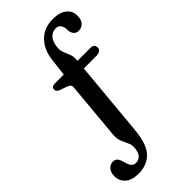

<svg xmlns="http://www.w3.org/2000/svg" viewBox="-360 -794 1098 1098"><g transform="rotate(-45 189.0 -244.5)"><path d="M257 -467.5 256.5 -462H362Q392.5 -462 392.5 -433.5Q392.5 -421 381.8 -413.2Q371 -405.5 354 -405.5H251.5L209.5 48.5Q200 156 158 199Q116 242 49.5 242Q-6 242 -33.5 216.8Q-61 191.5 -61 155Q-61 125 -46.2 106.8Q-31.5 88.5 -7.5 88.5Q17 88.5 26.5 110.5Q32 122 35 133Q38 144 41.5 155Q47 170.5 56.8 179Q66.5 187.5 82.5 187.5Q105 187.5 120 169.8Q135 152 136.5 110.5Q136.5 94 127 75.2Q117.5 56.5 108.8 33.8Q100 11 102 -17.5L134 -367Q135.5 -383.5 127.8 -390Q120 -396.5 101 -403.5L68 -414.5Q46 -422.5 46 -439Q46 -462 74 -462H145.5L158.5 -570Q167 -641 210.2 -686Q253.5 -731 326 -731Q381 -731 410.2 -707.2Q439.5 -683.5 439.5 -645Q439.5 -612 423.5 -595Q407.5 -578 383 -578Q356.5 -578 345 -605Q341.5 -615.5 341.5 -626.5Q341.5 -637.5 338.5 -649Q330 -681.5 300 -681.5Q272 -681.5 253.2 -661.5Q234.5 -641.5 229.5 -598.5Q227.5 -573 235.5 -554Q243.5 -535 251.5 -515.2Q259.5 -495.5 257 -467.5Z"/></g></svg>

Font: Fraunces 9pt S100
Style: Regular
Weight: 400
Version: Version 1.000; ttfautohint (v1.8.3)